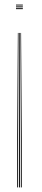

<svg xmlns="http://www.w3.org/2000/svg" viewBox="-20 -620 185 840"><path d="M69.5 -476H72.2L75.2 -16V200H71.2V-16ZM58.2 -476H61L59.2 -16V200H55.2V-16ZM63.8 -476H66.8L67.2 -16V200H63.2V-16ZM50 -600H80V-596H50ZM50 -584H80V-580H50ZM50 -592H80V-588H50Z"/></svg>

Font: Big Shoulders Inline Display Thin Thin
Style: Regular
Weight: 250
Version: Version 2.002